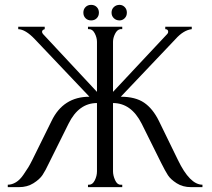

<svg xmlns="http://www.w3.org/2000/svg" viewBox="-20 -770 871 790"><path d="M342 0V-10H347Q361 -10 370 -28Q379 -46 379 -65V-346Q304 -346 262 -261L182 -100Q167 -68 155 -50Q143 -32 117.5 -16Q92 0 58 0H12V-10Q29 -10 45.5 -20Q62 -30 76 -50.5Q90 -71 96.5 -81.5Q103 -92 113 -112L192 -272Q240 -372 348 -372L123 -609Q85 -649 55 -650V-660H164V-650Q153 -647 153 -639Q153 -635 157 -630L379 -392V-598Q379 -615 370 -632.5Q361 -650 347 -650H342V-660H483V-650H475Q462 -648 453.5 -631Q445 -614 445 -598V-392L668 -630Q672 -634 672 -639Q672 -650 660 -650V-660H769V-650Q735 -646 702 -609L477 -372Q537 -372 573 -347.5Q609 -323 634 -272L712 -112Q761 -10 813 -10V0H766Q732 0 707 -16Q682 -32 671 -49Q660 -66 643 -100L563 -261Q520 -346 445 -346V-65Q445 -48 453.5 -29Q462 -10 476 -10H483V0ZM472 -686Q458 -686 448.5 -695Q439 -704 439 -718Q439 -732 448.5 -741Q458 -750 472 -750Q484 -750 493 -741Q502 -732 502 -718Q502 -704 493 -695Q484 -686 472 -686ZM378 -741Q387 -732 387 -718Q387 -704 378 -695Q369 -686 355 -686Q341 -686 332 -695Q323 -704 323 -718Q323 -732 332 -741Q341 -750 355 -750Q369 -750 378 -741Z"/></svg>

Font: Forum
Style: Regular
Weight: 400
Designer: Denis Masharov
Foundry: Denis Masharov
Version: Version 1.000